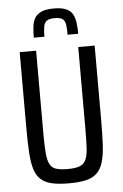

<svg xmlns="http://www.w3.org/2000/svg" viewBox="-60 -939 632 990"><g transform="rotate(-5 256.0 -444.5)"><path d="M256 8Q202 8 166.5 -0.5Q131 -9 109.5 -29.5Q88 -50 78 -85Q68 -120 65 -173Q62 -226 62 -300V-688H147V-264Q147 -201 150 -162Q153 -123 163 -102Q173 -81 195 -73.5Q217 -66 256 -66Q294 -66 316 -73.5Q338 -81 349 -102Q360 -123 362.5 -162Q365 -201 365 -264V-688H450V-300Q450 -226 447 -173Q444 -120 433.5 -85Q423 -50 402 -29.5Q381 -9 345.5 -0.5Q310 8 256 8ZM257 -897Q296 -897 319.5 -887Q343 -877 353.5 -858Q364 -839 367.5 -813.5Q371 -788 371 -756H316Q316 -788 313 -808Q310 -828 298 -837.5Q286 -847 257 -847Q228 -847 215.5 -837.5Q203 -828 199.5 -808Q196 -788 196 -756H141Q141 -787 144 -813Q147 -839 158 -857.5Q169 -876 192 -886.5Q215 -897 257 -897Z"/></g></svg>

Font: Saira Condensed Medium
Style: Regular
Weight: 500
Width: 3
Designer: Hector Gatti with collaboration of the Omnibus-Type team
Foundry: Omnibus-Type
Version: Version 1.101